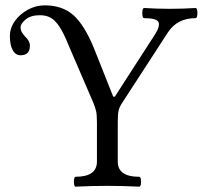

<svg xmlns="http://www.w3.org/2000/svg" viewBox="-20 -696 759 719"><path d="M263 3Q259 3 257.5 -6Q256 -15 257.5 -24.5Q259 -34 263 -34Q343 -34 343 -91V-238Q343 -268 339.5 -281.5Q336 -295 330 -310L237 -526Q219 -571 203 -595.5Q187 -620 170 -629.5Q153 -639 129 -639Q95 -639 76 -623Q57 -607 57 -594Q57 -584 61.5 -576Q66 -568 74 -559Q92 -543 92 -525Q92 -489 57 -489Q38 -489 27.5 -508.5Q17 -528 17 -560Q17 -591 35.5 -617Q54 -643 84 -659.5Q114 -676 148 -676Q213 -676 254.5 -639.5Q296 -603 332 -515L404 -334H410L561 -568Q580 -598 573.5 -613Q567 -628 520 -628Q515 -628 513.5 -637.5Q512 -647 513.5 -656.5Q515 -666 520 -666Q568 -663 616 -663Q664 -663 712 -666Q717 -666 718.5 -656.5Q720 -647 718.5 -637.5Q717 -628 712 -628Q644 -628 609 -575L437 -310Q427 -295 424 -281.5Q421 -268 421 -239V-91Q421 -34 501 -34Q506 -34 507.5 -24.5Q509 -15 507.5 -6Q506 3 501 3Q443 0 382 0Q323 0 263 3Z"/></svg>

Font: Junicode
Style: Regular
Weight: 400
Designer: Peter S. Baker
Version: Version 2.100; ttfautohint (v1.8.4)